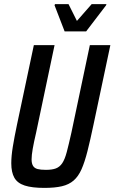

<svg xmlns="http://www.w3.org/2000/svg" viewBox="-20 -908 558 936"><path d="M196 8Q136 8 100.5 -3.5Q65 -15 50 -41.5Q35 -68 35 -112Q35 -147 42.5 -193Q50 -239 63 -301L145 -688H246L156 -261Q145 -214 139.5 -182.5Q134 -151 134 -131Q134 -111 141 -99.5Q148 -88 163 -84Q178 -80 204 -80Q234 -80 252.5 -87Q271 -94 283.5 -112.5Q296 -131 305.5 -167Q315 -203 328 -261L418 -688H518L436 -301Q420 -225 406.5 -171.5Q393 -118 377.5 -83Q362 -48 339 -28Q316 -8 281.5 0Q247 8 196 8ZM295 -755 246 -882 248 -888H314L355 -806L427 -888H499L497 -882L400 -755Z"/></svg>

Font: Saira Condensed Medium
Style: Italic
Weight: 500
Width: 3
Italic angle: -12°
Designer: Hector Gatti with collaboration of the Omnibus-Type team
Foundry: Omnibus-Type
Version: Version 1.101